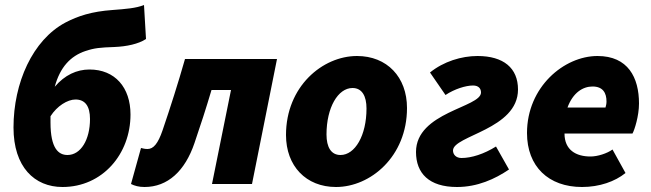

<svg xmlns="http://www.w3.org/2000/svg" viewBox="-20 -736 2604 768"><path d="M182 -246C182 -255 182 -263 182 -271C208 -312 250 -338 282 -338C320 -338 340 -312 340 -260C340 -177 303 -116 250 -116C214 -116 182 -142 182 -246ZM230 12C390 12 502 -120 502 -278C502 -386 440 -458 338 -458C287 -458 239 -436 199 -389C220 -467 262 -512 322 -532C358 -544 380 -546 438 -548C486 -550 534 -560 564 -580L556 -716C524 -703 482 -700 430 -696C346 -690 292 -672 242 -646C110 -576 34 -404 34 -226C34 -68 118 12 230 12Z M558 12C651 12 720 -52 758 -164C782 -234 804 -302 826 -376H904L828 0H988L1088 -500H720C692 -402 662 -308 630 -214C612 -162 594 -140 570 -140C560 -140 552 -142 544 -144L504 0C518 7 535 12 558 12Z M1324 12C1462 12 1608 -110 1608 -304C1608 -428 1528 -512 1408 -512C1270 -512 1124 -390 1124 -196C1124 -72 1204 12 1324 12ZM1342 -116C1304 -116 1286 -148 1286 -198C1286 -306 1332 -384 1390 -384C1428 -384 1446 -352 1446 -302C1446 -194 1400 -116 1342 -116Z M1808 12C1890 12 1960 -20 2016 -58L1964 -150C1916 -120 1866 -104 1826 -104C1804 -104 1792 -118 1792 -134C1792 -194 2052 -218 2052 -378C2052 -464 1994 -512 1890 -512C1826 -512 1754 -490 1700 -446L1762 -356C1798 -380 1843 -394 1872 -394C1894 -394 1904 -382 1904 -366C1904 -306 1644 -288 1644 -128C1644 -43 1696 12 1808 12Z M2308 12C2378 12 2440 -10 2482 -44L2430 -138C2408 -122 2370 -110 2342 -110C2284 -110 2238 -136 2238 -202H2510C2518 -216 2536 -272 2536 -322C2536 -426 2492 -512 2370 -512C2236 -512 2088 -388 2088 -204C2088 -70 2174 12 2308 12ZM2250 -306C2272 -366 2312 -390 2350 -390C2392 -390 2406 -364 2406 -330C2406 -321 2404 -313 2402 -306Z"/></svg>

Font: Source Sans Pro Black
Style: Italic
Weight: 900
Italic angle: -11°
Designer: Paul D. Hunt
Foundry: Adobe Systems Incorporated
Version: Version 3.006;hotconv 1.0.111;makeotfexe 2.5.65597